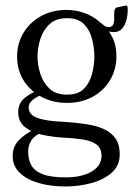

<svg xmlns="http://www.w3.org/2000/svg" viewBox="-20 -487 499 696"><path d="M223 -421Q182 -421 159 -399Q136 -377 126 -345Q116 -313 116 -282Q116 -252 126 -220Q136 -188 159 -166Q182 -144 223 -144Q264 -144 285 -166Q306 -188 314 -220Q322 -252 322 -282Q322 -313 314 -345Q306 -377 285 -399Q264 -421 223 -421ZM137 -9Q108 1 95 20Q82 39 82 63Q82 90 93 111Q104 132 133.5 144Q163 156 218 156Q276 156 312 135Q348 114 348 78Q348 51 330.5 37.5Q313 24 282.5 19Q252 14 212 12Q173 10 135 2Q97 -6 71.5 -25.5Q46 -45 46 -81Q46 -114 72 -134Q98 -154 126 -162L145 -144Q139 -146 124 -140Q109 -134 96.5 -123Q84 -112 84 -99Q84 -80 97 -69.5Q110 -59 139.5 -53Q169 -47 218 -45Q257 -42 292 -37Q327 -32 354.5 -20Q382 -8 398 14Q414 36 414 72Q414 114 384.5 139.5Q355 165 310 177Q265 189 217 189Q164 189 120.5 176.5Q77 164 51.5 139.5Q26 115 26 78Q26 44 48.5 21Q71 -2 105 -18ZM222 -114Q173 -114 132 -135Q91 -156 66.5 -194Q42 -232 42 -282Q42 -329 64.5 -367Q87 -405 127.5 -428Q168 -451 222 -451Q257 -451 288.5 -439Q320 -427 343 -406Q351 -399 358 -394Q365 -389 375 -389Q385 -389 389.5 -396.5Q394 -404 394 -419V-442Q394 -449 397 -454.5Q400 -460 408 -461L431 -466Q435 -467 438 -467Q443 -467 443 -454Q443 -411 426 -387.5Q409 -364 375 -373Q392 -347 397 -326Q402 -305 402 -282Q402 -236 379.5 -197.5Q357 -159 316.5 -136.5Q276 -114 222 -114Z"/></svg>

Font: Young Serif Light
Style: Regular
Weight: 300
Designer: Bastien Sozeau
Foundry: NBR — Bastien Sozeau
Version: Version 5.001